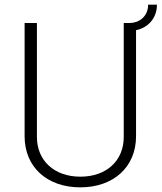

<svg xmlns="http://www.w3.org/2000/svg" viewBox="-20 -799 696 827"><path d="M656 -779H618C618 -727 578 -700 539 -700H513V-209C513 -107 439 -38 326 -38C214 -38 139 -107 139 -209V-700H86V-212C86 -80 182 8 326 8C469 8 566 -80 566 -212V-669C616 -679 656 -719 656 -779Z"/></svg>

Font: Arthouse Owned Light
Style: Regular
Weight: 300
Designer: Jeremy Tribby
Foundry: Tribby Type
Version: Version 1.000;PS 001.000;hotconv 1.0.88;makeotf.lib2.5.64775